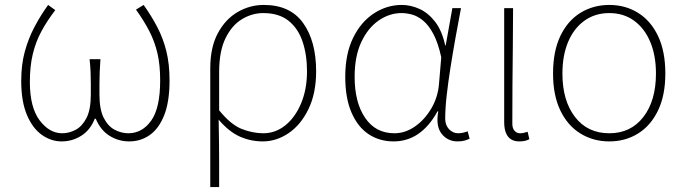

<svg xmlns="http://www.w3.org/2000/svg" viewBox="-20 -560 2775 778"><path d="M230 13Q187 13 149.5 -13.5Q112 -40 89 -94.5Q66 -149 66 -232Q66 -298 80.5 -351Q95 -404 119.5 -450.5Q144 -497 175 -540L204 -519Q171 -476 148 -433.5Q125 -391 113 -341.5Q101 -292 101 -228Q101 -125 140.5 -72.5Q180 -20 232 -20Q260 -20 286.5 -34Q313 -48 330.5 -82Q348 -116 348 -177Q348 -197 348 -220Q348 -243 347 -268.5Q346 -294 343 -320H387Q385 -294 384 -268.5Q383 -243 383 -220Q383 -197 383 -177Q383 -116 400.5 -82Q418 -48 445 -34Q472 -20 500 -20Q556 -20 592.5 -71Q629 -122 629 -234Q629 -297 618 -344Q607 -391 585.5 -433Q564 -475 531 -521L562 -540Q594 -495 617.5 -450Q641 -405 654 -353Q667 -301 667 -234Q667 -148 645.5 -93.5Q624 -39 587 -13Q550 13 504 13Q460 13 423.5 -10Q387 -33 368 -79H364Q346 -33 309.5 -10Q273 13 230 13Z M832 198V-283Q832 -368 862.5 -425Q893 -482 942.5 -511Q992 -540 1049 -540Q1156 -540 1208.5 -466.5Q1261 -393 1261 -271Q1261 -182 1230 -118Q1199 -54 1149.5 -20.5Q1100 13 1045 13Q996 13 952 -6.5Q908 -26 866 -75Q867 -22 867.5 19.5Q868 61 868 103Q868 145 868 198ZM1047 -20Q1096 -20 1136 -52Q1176 -84 1200 -141Q1224 -198 1224 -271Q1224 -338 1206 -391.5Q1188 -445 1149 -476Q1110 -507 1047 -507Q1001 -507 960 -482Q919 -457 893.5 -404.5Q868 -352 868 -268V-113Q915 -55 959.5 -37.5Q1004 -20 1047 -20Z M1575 13Q1518 13 1474 -16Q1430 -45 1404.5 -103.5Q1379 -162 1379 -249Q1379 -342 1411 -407Q1443 -472 1495.5 -506Q1548 -540 1608 -540Q1644 -540 1679.5 -524Q1715 -508 1743 -472Q1771 -436 1784 -376H1786L1813 -527H1848Q1837 -470 1826 -408.5Q1815 -347 1805.5 -287Q1796 -227 1790 -173.5Q1784 -120 1784 -79Q1784 -53 1799.5 -36.5Q1815 -20 1837 -20Q1847 -20 1857.5 -22.5Q1868 -25 1875 -28L1883 2Q1875 6 1863 9.5Q1851 13 1834 13Q1794 13 1769.5 -18Q1745 -49 1756 -109H1753Q1686 13 1575 13ZM1578 -20Q1622 -20 1661.5 -47.5Q1701 -75 1728 -121Q1755 -167 1759 -222L1768 -328Q1755 -387 1736 -422.5Q1717 -458 1694.5 -476.5Q1672 -495 1649.5 -501Q1627 -507 1607 -507Q1558 -507 1514.5 -477Q1471 -447 1444 -389.5Q1417 -332 1417 -249Q1417 -145 1459.5 -82.5Q1502 -20 1578 -20Z M2084 13Q2065 13 2051.5 5Q2038 -3 2030.5 -20.5Q2023 -38 2023 -66V-527H2059Q2059 -448 2058 -370.5Q2057 -293 2056.5 -215.5Q2056 -138 2056 -59Q2056 -40 2065 -30Q2074 -20 2087 -20Q2095 -20 2101.5 -21.5Q2108 -23 2118 -26L2125 4Q2118 8 2108 10.5Q2098 13 2084 13Z M2449 13Q2384 13 2332 -19Q2280 -51 2250.5 -112.5Q2221 -174 2221 -262Q2221 -352 2250.5 -414Q2280 -476 2332 -508Q2384 -540 2449 -540Q2514 -540 2565.5 -508Q2617 -476 2646.5 -414Q2676 -352 2676 -262Q2676 -174 2646.5 -112.5Q2617 -51 2565.5 -19Q2514 13 2449 13ZM2449 -20Q2536 -20 2587 -86Q2638 -152 2638 -262Q2638 -335 2615 -390Q2592 -445 2549.5 -476Q2507 -507 2449 -507Q2391 -507 2348 -476Q2305 -445 2282 -390Q2259 -335 2259 -262Q2259 -152 2310 -86Q2361 -20 2449 -20Z"/></svg>

Font: Noto Sans JP
Style: Regular
Weight: 100
Designer: Ryoko NISHIZUKA 西塚涼子 (kana, bopomofo & ideographs); Paul D. Hunt (Latin, Greek & Cyrillic); Sandoll Communications 산돌커뮤니
Foundry: Adobe
Version: Version 2.004;hotconv 1.0.118;makeotfexe 2.5.65603